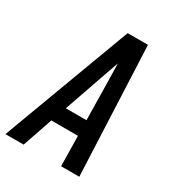

<svg xmlns="http://www.w3.org/2000/svg" viewBox="-193 -842 870 950"><g transform="rotate(30 241.5 -367.5)"><path d="M-17 0 257 -735H373L405 0H301L298 -172H146L87 0ZM296 -260 292 -490Q292 -513 291 -535.5Q290 -558 290 -581Q282 -558 274 -535.5Q266 -513 258 -490L178 -260Z"/></g></svg>

Font: Iosevka Semibold
Style: Italic
Weight: 600
Italic angle: -9°
Monospace: yes
Designer: Belleve Invis
Foundry: Belleve Invis
Version: Version 32.5.0; ttfautohint (v1.8.4)